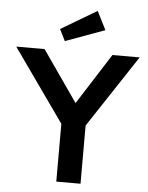

<svg xmlns="http://www.w3.org/2000/svg" viewBox="-61 -977 792 1026"><g transform="rotate(5 335.0 -464.0)"><path d="M280 0H410V-312L666 -700H520L346 -427L156 -700H4L280 -310ZM229 -814 260 -752 471 -829 421 -928Z"/></g></svg>

Font: Easer Grotesk Medium
Style: Regular
Weight: 500
Designer: Boardeaser, Bonnie Shaver-Troup, Thomas Jockin
Foundry: Lexend
Version: Version 1.001;Glyphs 3.1.2 (3151)